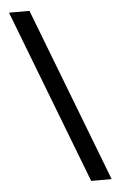

<svg xmlns="http://www.w3.org/2000/svg" viewBox="-55 -749 520 848"><g transform="rotate(-5 205.5 -325.0)"><path d="M17.6 -710.9H108.4L405.3 61H314.5Z"/></g></svg>

Font: TypoPRO Roboto Slab
Style: Regular
Weight: 400
Designer: Google
Version: Version 1.100263; 2013; ttfautohint (v0.94.20-1c74) -l 8 -r 